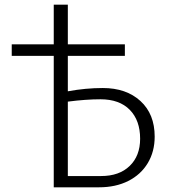

<svg xmlns="http://www.w3.org/2000/svg" viewBox="-20 -798 727 818"><path d="M639 -216Q639 -152 609.5 -103Q580 -54 526.5 -27Q473 0 402 0H209V-560H30V-609H209V-778H269V-609H512V-560H269V-409Q345 -423 418 -423Q518 -423 578.5 -367.5Q639 -312 639 -216ZM577 -207Q577 -285 533 -330Q489 -375 408 -375Q346 -375 269 -365V-48H411Q488 -48 532.5 -91Q577 -134 577 -207Z"/></svg>

Font: Ysabeau Semilight
Style: Regular
Weight: 300
Designer: Christian Thalmann (Catharsis Fonts)
Version: Version 0.003